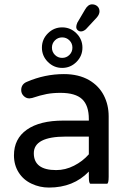

<svg xmlns="http://www.w3.org/2000/svg" viewBox="-20 -848 589 879"><path d="M329.1 -724.6Q329.1 -732.4 334 -744.1L369.1 -803.7Q382.8 -828.1 401.4 -828.1Q416 -828.1 425.8 -819.3Q435.5 -810.5 435.5 -795.9Q435.5 -782.2 422.9 -767.6L373 -713.9Q361.3 -704.1 350.6 -704.1Q341.8 -704.1 335.4 -710Q329.1 -715.8 329.1 -724.6ZM171.9 -629.9Q171.9 -668 199.2 -695.3Q226.6 -722.7 264.6 -722.7Q302.7 -722.7 330.1 -695.3Q357.4 -668 357.4 -629.9Q357.4 -591.8 330.1 -564.5Q302.7 -537.1 264.6 -537.1Q226.6 -537.1 199.2 -564.5Q171.9 -591.8 171.9 -629.9ZM311.5 -629.9Q311.5 -649.4 297.9 -663.1Q284.2 -676.8 264.6 -676.8Q245.1 -676.8 231.4 -663.1Q217.8 -649.4 217.8 -629.9Q217.8 -610.4 231.4 -596.7Q245.1 -583 264.6 -583Q284.2 -583 297.9 -596.7Q311.5 -610.4 311.5 -629.9ZM125 -6.8Q86.9 -24.4 65.4 -58.6Q43.9 -92.8 43.9 -136.7Q43.9 -212.9 103 -254.4Q162.1 -295.9 269.5 -295.9H386.7V-302.7Q386.7 -365.2 356 -394Q325.2 -422.9 256.8 -422.9Q221.7 -422.9 193.4 -417.5Q165 -412.1 127 -399.4L114.3 -397.5Q99.6 -397.5 88.4 -408.7Q77.1 -419.9 77.1 -435.5Q77.1 -462.9 103.5 -473.6Q185.5 -508.8 272.5 -508.8Q339.8 -508.8 387.7 -481.4Q432.6 -455.1 455.1 -411.6Q477.5 -368.2 477.5 -315.4V-39.1Q477.5 -6.8 469.7 -6.8H394.5Q386.7 -6.8 386.7 -39.1V-62.5Q316.4 10.7 204.1 10.7Q162.1 10.7 125 -6.8ZM386.7 -141.6V-222.7H281.2Q134.8 -222.7 134.8 -146.5Q134.8 -69.3 237.3 -69.3Q279.3 -69.3 318.8 -89.4Q358.4 -109.4 386.7 -141.6Z"/></svg>

Font: YuPearl-Regular
Style: Regular
Weight: 400
Designer: Max Yao
Foundry: Max-Everyday
Version: Version 1.011; ttfautohint (v1.8.3)